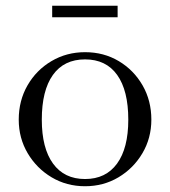

<svg xmlns="http://www.w3.org/2000/svg" viewBox="-20 -635 590 666"><path d="M275 11Q211 11 159 -20Q107 -51 76 -103.5Q45 -156 45 -220Q45 -286 75.5 -339Q106 -392 158.5 -423Q211 -454 275 -454Q340 -454 392 -423Q444 -392 474.5 -339Q505 -286 505 -220Q505 -156 474 -103.5Q443 -51 391 -20Q339 11 275 11ZM275 -14Q347 -14 386 -67.5Q425 -121 425 -220Q425 -321 386.5 -375Q348 -429 275 -429Q202 -429 163.5 -375Q125 -321 125 -220Q125 -121 164 -67.5Q203 -14 275 -14ZM161 -575V-615H388V-575Z"/></svg>

Font: Baskervville
Style: Regular
Weight: 400
Designer: Alexis Faudot, Rémi Forte, Morgane Pierson, Rafael Ribas, Tanguy Vanlaeys, Rosalie Wagner, Thomas Huot-Marchand
Foundry: ANRT
Version: Version 1.100